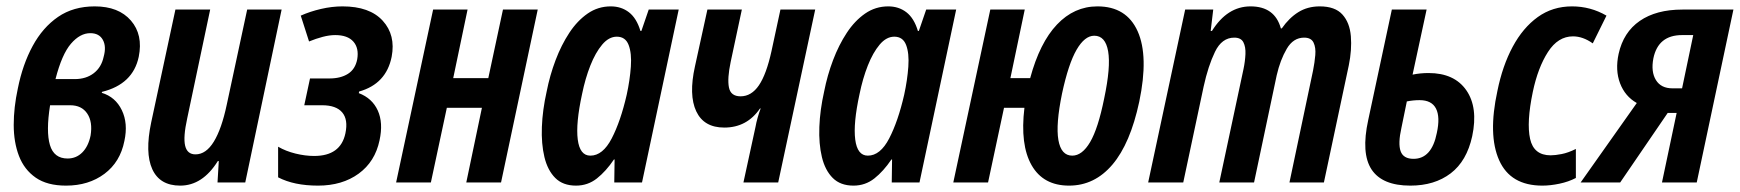

<svg xmlns="http://www.w3.org/2000/svg" viewBox="-20 -572 5455 602"><path d="M187 10Q128 10 92 -15Q56 -40 39.5 -83Q23 -126 23 -180.5Q23 -235 36 -295Q51 -370 82.5 -428Q114 -486 162 -519Q210 -552 277 -552Q352 -552 390.5 -507.5Q429 -463 415 -394Q397 -308 300 -284L299 -281Q342 -268 362 -226.5Q382 -185 370 -130Q357 -64 307.5 -27Q258 10 187 10ZM263 -468Q231 -468 202.5 -435Q174 -402 154 -324H214Q250 -324 274 -342.5Q298 -361 305 -394Q314 -426 302.5 -447Q291 -468 263 -468ZM192 -75Q219 -75 238 -94Q257 -113 264 -147Q271 -190 253.5 -216Q236 -242 200 -242H137Q124 -160 136.5 -117.5Q149 -75 192 -75Z M545 10Q481 10 457.5 -41.5Q434 -93 454 -188L530 -542H639L567 -201Q554 -142 560.5 -115Q567 -88 593 -88Q626 -88 650.5 -128Q675 -168 691 -244L755 -542H863L749 0H662L666 -67H663Q615 10 545 10Z M977 10Q902 10 852 -16V-112Q876 -98 906.5 -90.5Q937 -83 965 -83Q1048 -83 1063 -154Q1072 -197 1053 -219.5Q1034 -242 990 -242H934L952 -326H1013Q1048 -326 1071 -340.5Q1094 -355 1100 -386Q1106 -421 1088 -441.5Q1070 -462 1031 -462Q1013 -462 992 -456.5Q971 -451 949 -442L923 -523Q952 -536 986.5 -544Q1021 -552 1054 -552Q1139 -552 1180 -507Q1221 -462 1208 -394Q1191 -309 1106 -285L1105 -280Q1147 -264 1164.5 -225.5Q1182 -187 1170 -132Q1156 -65 1104.5 -27.5Q1053 10 977 10Z M1222 0 1338 -542H1446L1401 -327H1511L1557 -542H1666L1551 0H1442L1491 -234H1381L1331 0Z M1786 10Q1745 10 1721 -14Q1697 -38 1687 -79.5Q1677 -121 1679 -174Q1681 -227 1694 -285Q1704 -336 1722 -383.5Q1740 -431 1765 -469Q1790 -507 1822.5 -529.5Q1855 -552 1895 -552Q1928 -552 1952 -533.5Q1976 -515 1988 -475H1991L2014 -542H2108L1993 0H1906L1907 -72H1905Q1880 -35 1851.5 -12.5Q1823 10 1786 10ZM1831 -84Q1870 -84 1898 -138Q1926 -192 1945 -275Q1955 -321 1958 -363Q1961 -405 1951 -431Q1941 -457 1914 -457Q1889 -457 1868 -432Q1847 -407 1831 -366.5Q1815 -326 1805 -277Q1785 -185 1791.5 -134.5Q1798 -84 1831 -84Z M2311 0 2349 -175Q2351 -187 2355.5 -203Q2360 -219 2365 -232H2363Q2322 -172 2251 -172Q2187 -172 2163 -223Q2139 -274 2159 -364L2198 -542H2306L2271 -378Q2260 -326 2265.5 -298Q2271 -270 2302 -270Q2336 -270 2359.5 -304.5Q2383 -339 2399 -412L2427 -542H2536L2420 0Z M2656 10Q2615 10 2591 -14Q2567 -38 2557 -79.5Q2547 -121 2549 -174Q2551 -227 2564 -285Q2574 -336 2592 -383.5Q2610 -431 2635 -469Q2660 -507 2692.5 -529.5Q2725 -552 2765 -552Q2798 -552 2822 -533.5Q2846 -515 2858 -475H2861L2884 -542H2978L2863 0H2776L2777 -72H2775Q2750 -35 2721.5 -12.5Q2693 10 2656 10ZM2701 -84Q2740 -84 2768 -138Q2796 -192 2815 -275Q2825 -321 2828 -363Q2831 -405 2821 -431Q2811 -457 2784 -457Q2759 -457 2738 -432Q2717 -407 2701 -366.5Q2685 -326 2675 -277Q2655 -185 2661.5 -134.5Q2668 -84 2701 -84Z M2969 0 3085 -542H3193L3148 -327H3210Q3240 -438 3294 -495Q3348 -552 3421 -552Q3512 -552 3547 -474Q3582 -396 3552 -253Q3524 -122 3468 -56Q3412 10 3332 10Q3251 10 3214.5 -54Q3178 -118 3192 -234H3128L3078 0ZM3342 -84Q3373 -84 3398 -126.5Q3423 -169 3442 -263Q3463 -362 3454.5 -411Q3446 -460 3411 -460Q3381 -460 3355.5 -416Q3330 -372 3310 -279Q3290 -182 3298.5 -133Q3307 -84 3342 -84Z M3580 0 3696 -542H3784L3776 -475H3780Q3828 -552 3901 -552Q3977 -552 3996 -483H3999Q4022 -516 4051 -534Q4080 -552 4118 -552Q4166 -552 4189 -526.5Q4212 -501 4215.5 -458.5Q4219 -416 4209 -367L4131 0H4023L4097 -351Q4102 -376 4104 -399.5Q4106 -423 4098.5 -438.5Q4091 -454 4069 -454Q4035 -454 4014.5 -419Q3994 -384 3983 -336L3912 0H3803L3879 -356Q3884 -380 3885 -402.5Q3886 -425 3878.5 -439.5Q3871 -454 3850 -454Q3811 -454 3789.5 -409.5Q3768 -365 3754 -301L3690 0Z M4402 10Q4314 10 4280.5 -40.5Q4247 -91 4270 -196L4344 -542H4453L4409 -338Q4433 -343 4459 -343Q4540 -343 4577.5 -289Q4615 -235 4596 -145Q4579 -67 4528.5 -28.5Q4478 10 4402 10ZM4374 -171Q4363 -122 4371.5 -98Q4380 -74 4412 -74Q4469 -74 4485 -155Q4496 -205 4482.5 -231.5Q4469 -258 4431 -258Q4411 -258 4391 -254Z M4816 10Q4716 10 4680.5 -69.5Q4645 -149 4675 -287Q4691 -366 4723 -425.5Q4755 -485 4801.5 -518.5Q4848 -552 4909 -552Q4967 -552 5017 -523L4974 -436Q4943 -458 4912 -458Q4865 -458 4833.5 -409Q4802 -360 4786 -284Q4766 -188 4777.5 -136.5Q4789 -85 4842 -85Q4856 -85 4876.5 -89Q4897 -93 4921 -105V-14Q4898 -2 4869.5 4Q4841 10 4816 10Z M4936 0 5112 -249Q5075 -270 5059.5 -311Q5044 -352 5055 -403Q5070 -471 5121.5 -506.5Q5173 -542 5255 -542H5415L5300 0H5191L5237 -218H5209L5060 0ZM5224 -295H5254L5289 -462H5254Q5179 -462 5164 -389Q5156 -347 5172 -321Q5188 -295 5224 -295Z"/></svg>

Font: Noto Sans ExtraCondensed SemiBold
Style: Italic
Weight: 600
Width: 2
Italic angle: -12°
Designer: Monotype Design Team
Foundry: Monotype Imaging Inc.
Version: Version 2.013; ttfautohint (v1.8.4.7-5d5b)